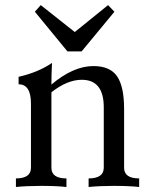

<svg xmlns="http://www.w3.org/2000/svg" viewBox="-20 -746 590 766"><path d="M535.2 0Q494.6 -4.4 435.5 -4.4Q376.5 -4.4 333.5 0V-34.2Q393.6 -34.2 394 -76.7V-317.9Q394 -427.7 306.2 -427.7Q248.5 -427.7 185.1 -377.9V-76.7Q185.1 -34.2 245.1 -34.2V0Q204.6 -4.4 145.5 -4.4Q86.4 -4.4 43.5 0V-34.2Q103.5 -34.2 103.5 -76.7V-334.5Q103 -409.7 54.2 -409.7V-439.5Q134.3 -458 187.5 -495.1Q185.1 -448.7 185.1 -408.7Q272.5 -482.4 352.5 -482.4Q418.9 -482.4 447 -441.7Q475.1 -400.9 475.1 -311.5V-76.7Q475.1 -34.2 535.2 -34.2ZM305.7 -541H249L119.1 -699.2L142.6 -725.6L278.3 -618.2L411.1 -725.6L436.5 -699.2Z"/></svg>

Font: Kelvinch
Style: Regular
Weight: 400
Designer: Paul James MIller
Foundry: High-Logic / Made with FontCreator
Version: Version 3.30 September 23, 2016